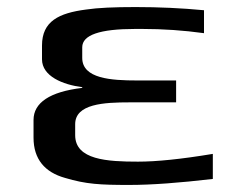

<svg xmlns="http://www.w3.org/2000/svg" viewBox="-20 -514 661 544"><path d="M193 -131V-162C193 -220 275 -224 348 -224H479V-286H369C295 -286 213 -291 213 -350V-380C213 -415 263 -432 363 -432H383C442 -432 500 -428 558 -420V-485C495 -491 430 -494 364 -494C304 -494 257 -492 224 -487C147 -477 99 -454 99 -385V-346C99 -298 158 -274 213 -267V-265C121 -254 75 -223 75 -174V-124C75 -63 107 -26 164 -10C224 8 264 10 346 10C410 10 489 4 583 -7V-78C493 -63 423 -56 371 -56C284 -56 193 -61 193 -131Z"/></svg>

Font: Gamestation Extended
Style: Regular
Weight: 400
Width: 7
Designer: Jonas Hecksher
Foundry: Jonas Hecksher, Playtypeª, e-types AS
Version: Version 1.003